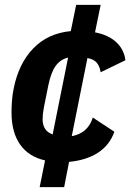

<svg xmlns="http://www.w3.org/2000/svg" viewBox="-20 -650 532 784"><path d="M164 5Q97 -10 62 -60Q27 -110 27 -191Q27 -214 29 -240Q31 -266 36 -289Q56 -390 115.5 -452Q175 -514 269 -523L291 -630H391L368 -518Q424 -507 455.5 -477Q487 -447 492 -404L391 -355Q387 -380 375 -394Q363 -408 337 -413L273 -94Q339 -106 359 -170L447 -112Q428 -58 381 -27Q334 4 262 11L242 114H142ZM154 -162Q154 -141 163.5 -125Q173 -109 195 -101L258 -415Q226 -407 207 -380.5Q188 -354 177 -300L159 -210Q154 -185 154 -162Z"/></svg>

Font: IBM Plex Sans Cond
Style: Bold Italic
Weight: 700
Width: 3
Italic angle: -11°
Designer: Mike Abbink, Paul van der Laan, Pieter van Rosmalen
Foundry: Bold Monday
Version: Version 1.3